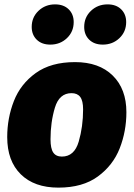

<svg xmlns="http://www.w3.org/2000/svg" viewBox="-20 -838 612 878"><path d="M13 -211Q13 -298 43.5 -376Q74 -454 143.5 -504Q213 -554 323 -554Q433 -554 495.5 -492.5Q558 -431 558 -325Q558 -238 527.5 -160Q497 -82 427.5 -31Q358 20 247 20Q137 20 75 -41Q13 -102 13 -211ZM360 -338Q360 -377 347 -394.5Q334 -412 307 -412Q251 -412 231 -345.5Q211 -279 211 -201Q211 -159 223.5 -140.5Q236 -122 263 -122Q320 -122 340 -190.5Q360 -259 360 -338ZM125 -715Q125 -759 156 -788.5Q187 -818 232 -818Q271 -818 294 -795.5Q317 -773 317 -737Q317 -693 286 -663.5Q255 -634 210 -634Q171 -634 148 -656.5Q125 -679 125 -715ZM365 -715Q365 -759 396 -788.5Q427 -818 472 -818Q511 -818 534 -795.5Q557 -773 557 -737Q557 -693 526 -663.5Q495 -634 450 -634Q411 -634 388 -656.5Q365 -679 365 -715Z"/></svg>

Font: Fira Sans Black
Style: Italic
Weight: 900
Italic angle: -8°
Designer: Carrois Corporate & Edenspiekermann AG
Foundry: Carrois Corporate GbR & Edenspiekermann AG
Version: Version 4.203